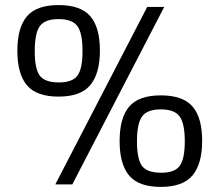

<svg xmlns="http://www.w3.org/2000/svg" viewBox="-20 -731 870 761"><path d="M211.9 -348.1Q124.5 -348.1 86.7 -393.1Q48.8 -438 48.8 -529.8Q48.8 -621.6 86.7 -666.3Q124.5 -710.9 211.9 -710.9Q299.8 -710.9 337.9 -666.7Q376 -622.6 376 -530.8Q376 -439.5 337.9 -393.8Q299.8 -348.1 211.9 -348.1ZM199.2 0 563.5 -703.6H630.9L266.6 0ZM213.9 -404.3Q267.6 -404.3 287.4 -431.9Q307.1 -459.5 307.1 -529.3Q307.1 -599.1 286.9 -627.2Q266.6 -655.3 211.9 -655.3Q157.7 -655.3 137.7 -627.2Q117.7 -599.1 117.7 -528.3Q117.7 -457.5 137.9 -430.9Q158.2 -404.3 213.9 -404.3ZM617.2 9.8Q529.8 9.8 491.9 -35.2Q454.1 -80.1 454.1 -171.9Q454.1 -263.7 491.9 -308.3Q529.8 -353 617.2 -353Q705.1 -353 743.2 -308.8Q781.2 -264.6 781.2 -172.9Q781.2 -81.5 743.2 -35.9Q705.1 9.8 617.2 9.8ZM619.1 -46.4Q672.9 -46.4 692.6 -74Q712.4 -101.6 712.4 -171.4Q712.4 -241.2 692.1 -269.3Q671.9 -297.4 617.2 -297.4Q563 -297.4 543 -269.3Q522.9 -241.2 522.9 -170.4Q522.9 -99.6 543.2 -73Q563.5 -46.4 619.1 -46.4Z"/></svg>

Font: Metrophobic
Style: Regular
Weight: 400
Designer: Vernon Adams
Foundry: Vernon Adams
Version: Version 3.200; ttfautohint (v1.8.4.7-5d5b);gftools[0.9.23]